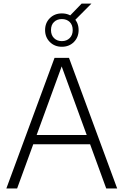

<svg xmlns="http://www.w3.org/2000/svg" viewBox="-20 -1068 700 1088"><path d="M16 0 289 -740H371L644 0H582L323 -709.5H336L77 0ZM148.5 -250.5 163.5 -303H497L511.5 -250.5ZM330.5 -803Q289.5 -803 262.5 -830Q235.5 -857 235.5 -897.5Q235.5 -938.5 262.5 -965.2Q289.5 -992 330.5 -992Q372 -992 398.8 -965.2Q425.5 -938.5 425.5 -897.5Q425.5 -857 398.8 -830Q372 -803 330.5 -803ZM330.5 -835Q357.5 -835 374.8 -852Q392 -869 392 -897.5Q392 -927 374.8 -943.5Q357.5 -960 330.5 -960Q303.5 -960 286.2 -943.5Q269 -927 269 -897.5Q269 -869 286.2 -852Q303.5 -835 330.5 -835ZM400.5 -949.5 367 -969.5 442.5 -1047.5H498Z"/></svg>

Font: Encode Sans SC Condensed Thin Light
Style: Regular
Weight: 300
Version: Version 3.002